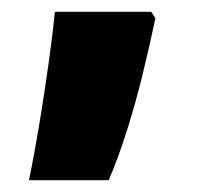

<svg xmlns="http://www.w3.org/2000/svg" viewBox="-20 -166 336 325"><path d="M243 -135Q234 -92 222 -42.5Q210 7 195 54.5Q180 102 164 139H29Q38 96 46.5 44.5Q55 -7 62 -57Q69 -107 73 -146H236Z"/></svg>

Font: Noto Sans Lao UI SemCond Blk
Style: Regular
Weight: 900
Width: 4
Designer: Monotype Design Team
Foundry: Monotype Imaging Inc.
Version: Version 2.000; ttfautohint (v1.8.4.7-5d5b)